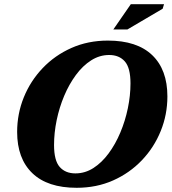

<svg xmlns="http://www.w3.org/2000/svg" viewBox="-20 -878 816 913"><path d="M776 -419.5Q776 -333 744.2 -254.8Q712.5 -176.5 654.5 -115.8Q596.5 -55 517.8 -20Q439 15 344.5 15Q206 15 133.8 -54.5Q61.5 -124 61.5 -250.5Q61.5 -337 93.2 -415.2Q125 -493.5 183 -554.2Q241 -615 319.8 -650Q398.5 -685 493 -685Q631.5 -685 703.8 -615.8Q776 -546.5 776 -419.5ZM237 -188.5Q237 -114.5 264 -84Q291 -53.5 338.5 -53.5Q384.5 -53.5 424.2 -79Q464 -104.5 496.5 -148.5Q529 -192.5 552.2 -247.8Q575.5 -303 588 -363.5Q600.5 -424 600.5 -481.5Q600.5 -555.5 573.5 -586Q546.5 -616.5 499 -616.5Q453.5 -616.5 413.5 -591Q373.5 -565.5 341 -521.5Q308.5 -477.5 285.2 -422.2Q262 -367 249.5 -306.8Q237 -246.5 237 -188.5ZM519 -738 602 -858H760L753.5 -836.5L586 -738Z"/></svg>

Font: Newsreader Text ExtraBold
Style: Italic
Weight: 800
Italic angle: -17°
Designer: Hugues Gentile
Foundry: Production Type
Version: Version 1.001